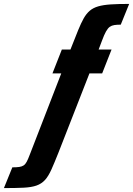

<svg xmlns="http://www.w3.org/2000/svg" viewBox="-155 -763 680 981"><path d="M-135 198 -92 92Q-70 92 -56.5 90Q-43 88 -34 82Q-25 76 -18 62.5Q-11 49 -2 25L158 -388H113L161 -510H205L244 -608Q259 -645 272.5 -669Q286 -693 303.5 -708Q321 -723 347 -730.5Q373 -738 411 -740.5Q449 -743 505 -743L462 -637Q443 -637 429.5 -635Q416 -633 406 -626Q396 -619 386.5 -602Q377 -585 366 -555L349 -510H415L367 -388H302L144 16Q123 69 107.5 103.5Q92 138 74.5 157Q57 176 31.5 185Q6 194 -34 196Q-74 198 -135 198Z"/></svg>

Font: Saira Condensed Black
Style: Italic
Weight: 900
Width: 3
Italic angle: -12°
Designer: Hector Gatti with collaboration of the Omnibus-Type team
Foundry: Omnibus-Type
Version: Version 1.101